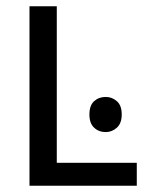

<svg xmlns="http://www.w3.org/2000/svg" viewBox="-20 -592 479 612"><path d="M317 -283Q337 -283 352.5 -269.5Q368 -256 368 -227Q368 -199 352.5 -185Q337 -171 317 -171Q295 -171 280 -185Q265 -199 265 -227Q265 -256 280 -269.5Q295 -283 317 -283ZM161 -572V-73H416V0H74V-572Z"/></svg>

Font: hindi115
Style: Book
Weight: 400
Designer: Jelle Bosma - Monotype Design Team
Foundry: Monotype Imaging Inc.
Version: Version 2.003